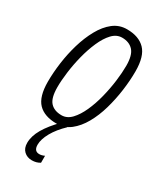

<svg xmlns="http://www.w3.org/2000/svg" viewBox="-192 -617 772 909"><g transform="rotate(30 194.0 -162.5)"><path d="M157 10Q90 10 56 -25Q22 -60 22 -142Q22 -191 29.5 -246Q37 -301 52.5 -353.5Q68 -406 92 -449.5Q116 -493 148.5 -518.5Q181 -544 223 -544Q288 -544 322.5 -508.5Q357 -473 357 -391Q357 -341 349.5 -286Q342 -231 327 -178.5Q312 -126 288 -83.5Q264 -41 231.5 -15.5Q199 10 157 10ZM157 -36Q187 -36 210.5 -61Q234 -86 252 -126Q270 -166 282 -213.5Q294 -261 300 -308Q306 -355 306 -392Q306 -450 284 -474Q262 -498 223 -498Q193 -498 169.5 -473Q146 -448 128 -407Q110 -366 98 -318.5Q86 -271 80 -224.5Q74 -178 74 -142Q74 -83 95.5 -59.5Q117 -36 157 -36ZM175 -6 210 -1Q171 36 150 73.5Q129 111 129 141Q129 176 158 176Q171 176 186 169V207Q167 219 142 219Q116 219 99 203Q82 187 82 158Q82 121 105.5 80.5Q129 40 175 -6Z"/></g></svg>

Font: Georama SemiCondensed Light
Style: Italic
Weight: 300
Width: 4
Italic angle: -9°
Designer: Jean-Baptiste Levee
Foundry: Production Type
Version: Version 1.000